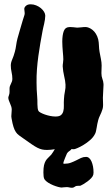

<svg xmlns="http://www.w3.org/2000/svg" viewBox="-20 -694 528 903"><path d="M418.9 127Q417 135.3 409.2 143.6Q401.4 151.9 391.6 159.2Q381.8 166.5 372.6 171.9Q363.3 177.2 358.9 179.2Q355 180.2 348.6 179.9Q342.3 179.7 336.9 181.2Q330.1 185.1 327.1 187Q324.2 189 317.9 189Q312 189 305.9 187.5Q299.8 186 293.9 186Q283.2 186 278.8 187Q274.4 188 270 188Q264.6 188 253.4 185.1Q242.2 182.1 229.7 177Q217.3 171.9 206.1 164.8Q194.8 157.7 189 148.9Q186 143.6 185.1 135.3Q184.1 127 184.1 117.2Q184.1 95.7 187 83.3Q189.9 70.8 194.8 62.5Q199.7 54.2 206.5 48.1Q213.4 42 221.2 33.2Q225.6 27.8 229.5 21.2Q233.4 14.6 237.8 7.8Q228 9.3 219 10.3Q210 11.2 201.2 11.2Q188 11.2 178 9Q168 6.8 156.2 1Q144.5 -4.9 129.2 -15.4Q113.8 -25.9 89.8 -43Q78.1 -51.3 69.6 -57.4Q61 -63.5 54.7 -72.8Q48.3 -82 43.5 -97.2Q38.6 -112.3 34.2 -138.2Q34.2 -140.6 33.7 -142.6Q33.2 -144.5 33.2 -147Q33.2 -154.8 34.2 -162.4Q35.2 -169.9 35.2 -178.2Q35.2 -186.5 32.7 -193.6Q30.3 -200.7 27.3 -207.5Q24.4 -214.4 22 -220.7Q19.5 -227.1 19 -233.9Q19 -237.8 22 -245.6Q24.9 -253.4 24.9 -261.2V-277.8Q24.9 -284.2 26.9 -289.6Q28.8 -294.9 31.5 -300Q34.2 -305.2 36.1 -310.8Q38.1 -316.4 38.1 -323.2Q38.1 -338.9 34.4 -354.7Q30.8 -370.6 30.8 -386.2Q30.8 -399.4 37.6 -414.8Q44.4 -430.2 49.8 -450.2Q53.7 -464.4 55.9 -480.7Q58.1 -497.1 62 -512.2Q67.4 -533.2 73.7 -553.2Q80.1 -573.2 86.9 -598.1Q89.4 -607.9 92.8 -616.5Q96.2 -625 96.2 -631.8Q96.2 -637.2 95.2 -642.3Q94.2 -647.5 94.2 -651.9Q94.2 -659.7 102.1 -666.7Q109.9 -673.8 124 -673.8Q137.7 -673.8 150.1 -668.7Q162.6 -663.6 172.1 -655.8Q181.6 -647.9 187.3 -638.4Q192.9 -628.9 192.9 -620.1Q192.9 -612.3 191.4 -602.3Q189.9 -592.3 187.7 -582.5Q185.5 -572.8 183.3 -563.7Q181.2 -554.7 180.2 -548.8Q174.8 -520.5 169.7 -490.7Q164.6 -460.9 160.4 -430.4Q156.2 -399.9 153.8 -368.4Q151.4 -336.9 151.9 -305.2Q151.9 -272.9 154.8 -240.2Q155.8 -232.4 155.8 -222.7Q155.8 -212.9 156 -203.1Q156.2 -193.4 157.2 -185.1Q158.2 -176.8 161.1 -171.9Q163.1 -168.5 171.1 -164.1Q179.2 -159.7 190.9 -155.5Q202.6 -151.4 215.8 -148.7Q229 -146 241.2 -146Q258.8 -146 266.8 -152.8Q274.9 -159.7 277.8 -171.1Q280.8 -182.6 280.3 -197.5Q279.8 -212.4 280.8 -228Q281.7 -246.6 285.4 -264.2Q289.1 -281.7 288.1 -295.9Q287.1 -314 281.7 -336.2Q276.4 -358.4 274.9 -381.8Q274.9 -390.1 276.4 -398.7Q277.8 -407.2 277.8 -415Q277.8 -421.4 277.1 -430.7Q276.4 -439.9 275.4 -450.9Q274.4 -461.9 273.7 -473.9Q272.9 -485.8 272.9 -498Q272.9 -528.8 280 -547.9Q287.1 -566.9 309.1 -566.9Q316.4 -566.9 325.2 -565.9Q334 -564.9 342.8 -564Q351.1 -564 361.8 -565.4Q372.6 -566.9 382.8 -566.9Q389.2 -566.9 397.9 -563.5Q406.7 -560.1 415.3 -553.2Q423.8 -546.4 430.9 -535.2Q438 -523.9 441.9 -508.8Q444.8 -495.6 445.3 -480Q445.8 -464.4 448.2 -450.2Q451.2 -433.6 454.6 -417Q458 -400.4 458 -386.2Q458 -377 457.5 -367.9Q457 -358.9 457 -350.1Q457 -334.5 461.4 -323.5Q465.8 -312.5 466.8 -298.8V-293Q466.8 -279.3 465.3 -263.4Q463.9 -247.6 463.9 -233.9Q463.9 -225.6 464.4 -217Q464.8 -208.5 464.8 -200.2Q464.8 -189.9 462.4 -181.4Q460 -172.9 456.5 -164.8Q453.1 -156.7 449 -148.2Q444.8 -139.6 441.9 -128.9Q439.5 -120.1 437.7 -111.1Q436 -102.1 434.6 -93.3Q433.1 -84.5 431.4 -76.9Q429.7 -69.3 426.8 -64Q418.9 -48.3 403.8 -35.2Q388.7 -22 372.8 -12.5Q356.9 -2.9 344.2 2.4Q331.5 7.8 328.1 7.8Q325.2 7.8 322.3 7.8Q319.3 7.8 316.9 6.8Q313 12.2 306.2 16.4Q299.3 20.5 294.9 27.8Q294.9 28.3 292.2 34.2Q289.6 40 286.4 47.9Q283.2 55.7 280.5 63.2Q277.8 70.8 277.8 74.2Q277.8 76.2 282.2 76.2Q300.3 76.2 313.7 71Q327.1 65.9 338.6 60.1Q350.1 54.2 360.8 49.1Q371.6 43.9 384.8 43.9Q393.1 43.9 399.7 49.8Q406.2 55.7 410.6 65.9Q415 76.2 417.5 89.4Q419.9 102.5 419.9 117.2Q419.9 119.6 419.4 122.1Q418.9 124.5 418.9 127Z"/></svg>

Font: Freckle Face
Style: Regular
Weight: 400
Designer: Astigmatic (AOETI)
Foundry: Astigmatic (AOETI)
Version: Version 1.000